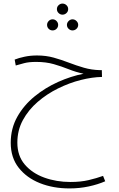

<svg xmlns="http://www.w3.org/2000/svg" viewBox="-20 -782 664 1073"><path d="M368 271Q277 271 203 241.5Q129 212 84.5 155.5Q40 99 40 16Q40 -64 76.5 -129Q113 -194 173 -243Q233 -292 304.5 -324Q376 -356 447 -370Q404 -379 364 -395Q324 -411 280.5 -423.5Q237 -436 182 -436Q141 -436 115 -429Q89 -422 68 -416L62 -449Q84 -458 117 -465Q150 -472 187 -472Q237 -472 280 -460Q323 -448 364.5 -432Q406 -416 449 -403.5Q492 -391 540 -390H549L550 -352Q495 -351 431.5 -335Q368 -319 305 -288Q242 -257 190.5 -212.5Q139 -168 108 -111Q77 -54 77 15Q77 89 118.5 137.5Q160 186 227.5 210.5Q295 235 374 235Q431 235 475.5 224.5Q520 214 556 201L568 231Q527 249 475.5 260Q424 271 368 271ZM329 -700Q317 -700 307.5 -709Q298 -718 298 -731Q298 -744 307.5 -753Q317 -762 329 -762Q342 -762 351.5 -753Q361 -744 361 -731Q361 -718 351.5 -709Q342 -700 329 -700ZM274 -612Q261 -612 252 -621Q243 -630 243 -643Q243 -655 252 -664.5Q261 -674 274 -674Q287 -674 296 -664.5Q305 -655 305 -643Q305 -630 296 -621Q287 -612 274 -612ZM385 -612Q373 -612 363.5 -621Q354 -630 354 -643Q354 -655 363.5 -664.5Q373 -674 385 -674Q398 -674 407.5 -664.5Q417 -655 417 -643Q417 -630 407.5 -621Q398 -612 385 -612Z"/></svg>

Font: Noto Sans Arabic UI XLt
Style: Regular
Weight: 200
Designer: Monotype Design Team, Nadine Chahine and Nizar Qandah
Foundry: Monotype Imaging Inc.
Version: Version 2.010; ttfautohint (v1.8.4.7-5d5b)